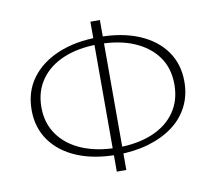

<svg xmlns="http://www.w3.org/2000/svg" viewBox="-76 -756 962 855"><g transform="rotate(-10 405.0 -329.0)"><path d="M400 -64Q296 -64 219.5 -96Q143 -128 101 -187Q59 -246 59 -325Q59 -408 103 -468Q147 -528 226 -561Q305 -594 410 -594Q514 -594 590.5 -562Q667 -530 709 -471.5Q751 -413 751 -333Q751 -271 725.5 -221Q700 -171 653.5 -136.5Q607 -102 542.5 -83Q478 -64 400 -64ZM408 -95Q498 -95 565 -123Q632 -151 668.5 -203.5Q705 -256 705 -328Q705 -402 667.5 -454Q630 -506 562.5 -534.5Q495 -563 403 -563Q312 -563 245 -535Q178 -507 141 -454.5Q104 -402 104 -330Q104 -258 142 -205Q180 -152 248.5 -123.5Q317 -95 408 -95ZM385 10V-668H428V10Z"/></g></svg>

Font: Ysabeau SC ExtraLight
Style: Regular
Weight: 250
Designer: Christian Thalmann (Catharsis Fonts)
Version: Version 2.001;gftools[0.9.30]; featfreeze: smcp